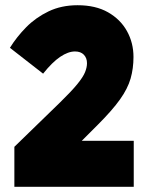

<svg xmlns="http://www.w3.org/2000/svg" viewBox="-20 -715 573 735"><path d="M491 -497Q491 -453 480 -414.5Q469 -376 439.5 -334.5Q410 -293 355 -238L222 -105L195 -176H492V0H35V-153L210 -323Q254 -366 276 -393Q298 -420 305.5 -438.5Q313 -457 313 -473Q313 -493 301 -505.5Q289 -518 267 -518Q241 -518 210.5 -497.5Q180 -477 145 -433L18 -532Q44 -574 80.5 -611Q117 -648 166 -671.5Q215 -695 277 -695Q346 -695 393.5 -668Q441 -641 466 -596Q491 -551 491 -497Z"/></svg>

Font: Gabarito Black
Style: Regular
Weight: 900
Designer: Leandro Assis / Alvaro Franca / Felipe Casaprima
Foundry: Naipe Foundry
Version: Version 1.000